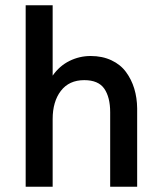

<svg xmlns="http://www.w3.org/2000/svg" viewBox="-20 -710 604 730"><path d="M77.6 0V-689.9H180.2V-422.4Q206.1 -459.5 244.1 -478.3Q282.2 -497.1 324.7 -497.1Q369.1 -497.1 403.8 -480.7Q438.5 -464.4 459.2 -436Q480 -407.7 490.5 -373Q501 -338.4 501.5 -298.3V0H398.9V-283.2Q398.9 -340.3 376.5 -372.8Q354 -405.3 300.3 -405.3Q242.7 -405.3 211.4 -364.5Q180.2 -323.7 180.2 -257.3V0Z"/></svg>

Font: HK Grotesk SemiBold Legacy
Style: Regular
Weight: 600
Designer: Alfredo Marco Pradil
Foundry: Hanken Design Co.
Version: Version 2.022;PS 002.022;hotconv 1.0.88;makeotf.lib2.5.64775